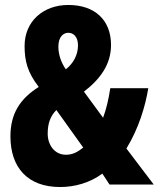

<svg xmlns="http://www.w3.org/2000/svg" viewBox="-20 -809 639 773"><path d="M255 -789C154 -789 79 -723 79 -624C79 -563 91 -517 136 -459C60 -411 22 -351 22 -260C22 -136 90 -56 222 -56C281 -56 342 -73 392 -110L421 -66H599L489 -211C539 -293 565 -381 577 -454H424C417 -407 407 -367 395 -335L318 -440C384 -491 427 -550 427 -628C427 -729 361 -789 255 -789ZM255 -677C275 -677 294 -662 294 -626C294 -589 276 -554 245 -530C224 -560 215 -593 215 -621C215 -662 236 -677 255 -677ZM207 -366 315 -215C289 -194 270 -186 245 -186C201 -186 172 -224 172 -271C172 -312 183 -342 207 -366Z"/></svg>

Font: Noto Sans Malayalam UI ExtraCondensed ExtraBold
Style: Regular
Weight: 800
Width: 2
Designer: Jelle Bosma - Monotype Design Team
Foundry: Monotype Imaging Inc.
Version: Version 2.104